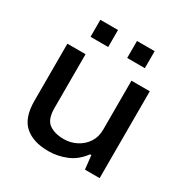

<svg xmlns="http://www.w3.org/2000/svg" viewBox="-168 -858 971 1007"><g transform="rotate(30 317.5 -354.5)"><path d="M153 -618V-721H260V-618ZM375 -618V-721H482V-618ZM260 12Q168 12 117 -33Q66 -78 66 -181V-526H176V-200Q176 -131 210 -107Q244 -83 299 -83Q340 -83 375.5 -101.5Q411 -120 432.5 -152.5Q454 -185 454 -230V-526H565V0H476L467 -83H459Q422 -32 369.5 -10Q317 12 260 12Z"/></g></svg>

Font: Archivo SemiExpanded Medium
Style: Regular
Weight: 500
Width: 6
Designer: Hector Gatti
Foundry: Omnibus-Type
Version: Version 2.001; ttfautohint (v1.8.3)